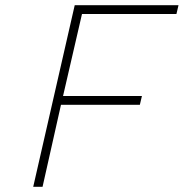

<svg xmlns="http://www.w3.org/2000/svg" viewBox="-20 -720 708 740"><path d="M268 -700H668L660 -666H296L223 -350H527L519 -316H215L144 0H108Z"/></svg>

Font: Panefresco 1wt
Style: Italic
Weight: 250
Version: Version 1.000